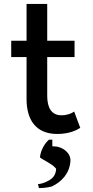

<svg xmlns="http://www.w3.org/2000/svg" viewBox="-20 -678 474 976"><path d="M338 141C341 99 297 66 254 66H246V32H229C209 49 187 83 183 122C201 137 244 154 262 176L265 179V184C263 213 246 230 229 239C211 250 189 257 173 258L178 278C197 278 221 276 243 270C293 247 334 203 338 141ZM292 -92C242 -92 220 -130 220 -191V-388H359V-471H220V-658H115V-471H37V-388H115V-171C116 -73 159 3 271 3C332 3 369 -16 388 -28L357 -111C343 -101 322 -92 292 -92Z"/></svg>

Font: Bluebird
Style: LiNrw
Weight: 300
Designer: Jasper
Foundry: Cannot Into Space Fonts
Version: Version 0.98